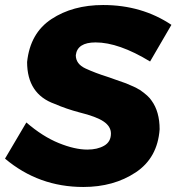

<svg xmlns="http://www.w3.org/2000/svg" viewBox="-37 -734 703 765"><path d="M295 11Q117 11 -17 -102L68 -246Q133 -190 197 -164Q261 -138 311 -138Q351 -138 378 -153.5Q405 -169 405 -202Q405 -230 376 -249.8Q347 -269.5 280 -286Q227 -300 181 -320Q71 -359 71 -487Q83 -602 168 -658Q253 -714 374 -714Q528 -714 646 -635L561 -489Q436 -565 344 -565Q271 -565 265 -514Q265 -479 304 -461Q343 -443 391 -428L465 -402Q502 -387 516 -378L520 -376Q555 -352 567 -333Q599 -289 599 -219Q591 -105 503.5 -47Q416 11 295 11Z"/></svg>

Font: Argentum Novus
Style: Bold Italic
Weight: 700
Designer: Julieta Ulanovsky (font) & Cristiano Sobral (main changes)
Foundry: Julieta Ulanovsky (font) & Cristiano Sobral (main changes)
Version: Version 3.00;November 27, 2020;FontCreator 13.0.0.2655 64-bi